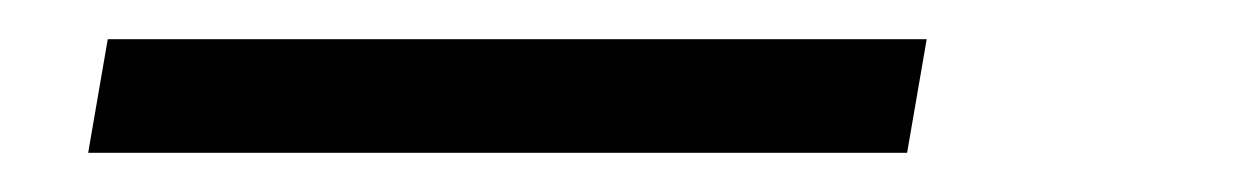

<svg xmlns="http://www.w3.org/2000/svg" viewBox="-20 -20 640 98"><path d="M25 58 35 0H453L443 58Z"/></svg>

Font: Iosevka Light Extended
Style: Italic
Weight: 300
Width: 7
Italic angle: -9°
Monospace: yes
Designer: Belleve Invis
Foundry: Belleve Invis
Version: Version 32.5.0; ttfautohint (v1.8.4)